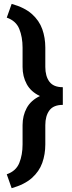

<svg xmlns="http://www.w3.org/2000/svg" viewBox="-20 -800 372 997"><path d="M40.5 177.2 15.1 105Q63 88.4 80.1 46.4Q97.2 4.4 97.2 -50.3V-149.9Q97.2 -199.7 118.9 -239.5Q140.6 -279.3 187.5 -301.3Q140.6 -323.2 118.9 -363Q97.2 -402.8 97.2 -452.6V-552.7Q97.2 -607.4 80.1 -649.7Q63 -691.9 15.1 -708.5L40.5 -779.8Q107.4 -761.2 145.5 -727.3Q183.6 -693.4 199.5 -648.7Q215.3 -604 215.3 -552.7V-452.6Q215.3 -404.3 236.6 -375.7Q257.8 -347.2 306.2 -347.2V-255.4Q257.8 -255.4 236.6 -226.8Q215.3 -198.2 215.3 -149.9V-50.3Q215.3 1 199.5 45.7Q183.6 90.3 145.5 124.3Q107.4 158.2 40.5 177.2Z"/></svg>

Font: Vazirmatn RD UI FD SemiBold
Style: Regular
Weight: 600
Designer: Saber Rastikerdar
Foundry: Saber Rastikerdar
Version: Version 33.003